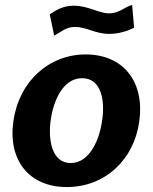

<svg xmlns="http://www.w3.org/2000/svg" viewBox="-20 -746 617 776"><path d="M522 -634 514 -726C486 -719 461 -692 421 -692C379 -692 337 -723 278 -723C237 -723 209 -707 181 -688L199 -602C231 -619 246 -637 283 -637C331 -637 364 -609 422 -609C461 -609 499 -622 522 -634ZM250 10C404 10 522 -100 543 -256C565 -413 481 -526 326 -526C178 -526 56 -417 34 -255C12 -99 97 10 250 10ZM266 -87C188 -87 174 -183 185 -261C196 -340 235 -430 312 -430C389 -430 405 -340 393 -261C383 -182 342 -87 266 -87Z"/></svg>

Font: United Sans
Style: Bold Italic
Weight: 700
Italic angle: -8°
Designer: Pablo Impallari, Rodrigo Fuenzalida (Modified by Dan O. Williams)
Version: Version 1.000;PS 001.000;hotconv 1.0.88;makeotf.lib2.5.64775